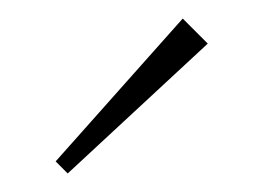

<svg xmlns="http://www.w3.org/2000/svg" viewBox="-20 -724 284 207"><path d="M53 -537 40 -550 177 -704 204 -677Z"/></svg>

Font: Outfit Thin
Style: Regular
Weight: 100
Designer: Rodrigo Fuenzalida
Foundry: fragTYPE
Version: Version 1.000